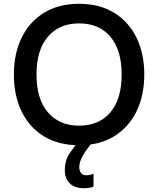

<svg xmlns="http://www.w3.org/2000/svg" viewBox="-20 -752 832 1010"><path d="M53 -360Q53 -470 94 -554Q135 -638 212 -685Q289 -732 396 -732Q503 -732 580 -685Q657 -638 698 -554Q739 -470 739 -360Q739 -250 698 -166Q657 -82 580 -35Q503 12 396 12Q288 12 211 -35Q134 -82 93.5 -166Q53 -250 53 -360ZM172 -360Q172 -231 232 -161Q292 -91 396 -91Q501 -91 560.5 -161Q620 -231 620 -360Q620 -489 560.5 -559Q501 -629 396 -629Q292 -629 232 -559Q172 -489 172 -360ZM321 143Q321 91 347.5 52.5Q374 14 402 -18L471 -10Q433 36 415 68Q397 100 397 127Q397 145 406 157.5Q415 170 434 170Q443 170 452 168.5Q461 167 470 162H472V230Q461 234 448.5 236Q436 238 421 238Q373 238 347 212.5Q321 187 321 143Z"/></svg>

Font: Kufam Medium
Style: Regular
Weight: 500
Designer: Wael Morcos, Artur Schmal
Foundry: Original Type
Version: Version 1.300; ttfautohint (v1.8.3)